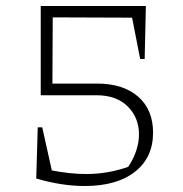

<svg xmlns="http://www.w3.org/2000/svg" viewBox="-20 -613 611 641"><path d="M263 8Q186 8 101 -17L106 -188H121L153 -44Q216 -32 267 -32Q340 -32 408 -56Q426 -83 435 -110.5Q444 -138 444 -164Q444 -220 406.5 -257.5Q369 -295 302 -295H116V-593H467L463 -416H448L421 -554L156 -555L155 -334H304Q391 -334 441 -290.5Q491 -247 491 -170Q491 -87 430.5 -39.5Q370 8 263 8Z"/></svg>

Font: Piazzolla ExtraLight
Style: Regular
Weight: 200
Designer: Juan Pablo del Peral
Foundry: Huerta Tipografica
Version: Version 1.330